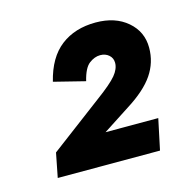

<svg xmlns="http://www.w3.org/2000/svg" viewBox="-60 -754 416 428"><g transform="rotate(-15 148.0 -540.5)"><path d="M121 -434 35 -440 156 -531Q190 -556 202 -570.5Q214 -585 214 -599Q214 -610 206 -617Q198 -624 186 -624Q173 -624 160.5 -614.5Q148 -605 141 -576L69 -594Q82 -647 114.5 -672Q147 -697 195 -697Q240 -697 268 -673Q296 -649 296 -612Q296 -578 277 -550Q258 -522 215 -495ZM24 -384 35 -440 68 -455H275L260 -384Z"/></g></svg>

Font: Radio Canada Big Medium
Style: Italic
Weight: 500
Italic angle: -12°
Designer: Étienne Aubert Bonn
Foundry: Coppers and Brasses
Version: Version 1.001